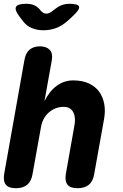

<svg xmlns="http://www.w3.org/2000/svg" viewBox="-29 -985 649 1015"><path d="M143 -65Q137 -27 115 -8.5Q93 10 55 10Q17 10 2 -8.5Q-13 -27 -7 -65L100 -667Q106 -704 127 -722Q148 -740 182 -740Q216 -740 233.5 -722Q251 -704 245 -667L206 -450Q232 -503 271 -531.5Q310 -560 358 -560Q406 -560 440.5 -544Q475 -528 495 -500.5Q515 -473 522 -435.5Q529 -398 521 -355L469 -65Q463 -27 441 -8.5Q419 10 381 10Q343 10 328 -8.5Q313 -27 319 -65L365 -325Q368 -342 367 -359Q366 -376 359.5 -389.5Q353 -403 340.5 -411.5Q328 -420 307 -420Q284 -420 264 -412Q244 -404 228 -389.5Q212 -375 202 -356Q192 -337 188 -315ZM111 -965Q134 -965 151.5 -957.5Q169 -950 183 -933L184 -931Q199 -913 216 -913Q233 -913 254 -931L257 -933Q277 -950 296.5 -957.5Q316 -965 339 -965Q385 -965 389 -949.5Q393 -934 356 -900L329 -875Q300 -849 268 -837Q236 -825 201 -825Q166 -825 138 -837Q110 -849 91 -875L72 -900Q47 -934 56 -949.5Q65 -965 111 -965Z"/></svg>

Font: Maple Mono ExtraBold
Style: Italic
Weight: 800
Italic angle: -10°
Monospace: yes
Designer: subframe7536
Version: Version 7.200